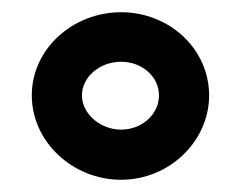

<svg xmlns="http://www.w3.org/2000/svg" viewBox="-20 -776 394 314"><path d="M178 -675C212 -675 240 -651 240 -620C240 -589 212 -564 178 -564C144 -564 114 -590 114 -620C114 -650 143 -675 178 -675ZM178 -482C257 -482 322 -545 322 -620C322 -696 257 -756 178 -756C99 -756 32 -696 32 -620C32 -544 99 -482 178 -482Z"/></svg>

Font: Charger
Style: ExBd
Weight: 400
Designer: Jasper
Foundry: Cannot Into Space Fonts
Version: Version 0.99